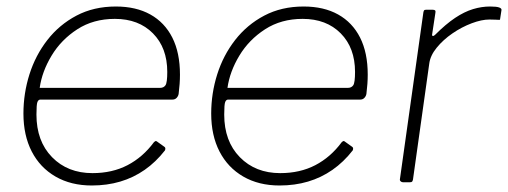

<svg xmlns="http://www.w3.org/2000/svg" viewBox="-20 -560 1561 590"><path d="M262 10Q198 10 150.5 -17.5Q103 -45 77.5 -94.5Q52 -144 52 -211Q52 -273 70.5 -331.5Q89 -390 125.5 -437Q162 -484 215 -512Q268 -540 336 -540Q398 -540 442 -515.5Q486 -491 509.5 -444.5Q533 -398 533 -331Q533 -317 532 -302.5Q531 -288 529 -272Q528 -265 523 -259.5Q518 -254 510 -254H104Q98 -254 95 -246.5Q92 -239 92 -208Q92 -126 140 -77Q188 -28 264 -28Q325 -28 372 -52.5Q419 -77 453 -123Q457 -127 459.5 -126.5Q462 -126 464 -124L485 -109Q490 -106 487 -98Q459 -62 424.5 -38Q390 -14 349.5 -2Q309 10 262 10ZM472 -290Q483 -290 488.5 -298Q494 -306 494 -339Q494 -413 450 -457.5Q406 -502 333 -502Q267 -502 217.5 -470Q168 -438 138.5 -389Q109 -340 102 -290Z M839 10Q775 10 727.5 -17.5Q680 -45 654.5 -94.5Q629 -144 629 -211Q629 -273 647.5 -331.5Q666 -390 702.5 -437Q739 -484 792 -512Q845 -540 913 -540Q975 -540 1019 -515.5Q1063 -491 1086.5 -444.5Q1110 -398 1110 -331Q1110 -317 1109 -302.5Q1108 -288 1106 -272Q1105 -265 1100 -259.5Q1095 -254 1087 -254H681Q675 -254 672 -246.5Q669 -239 669 -208Q669 -126 717 -77Q765 -28 841 -28Q902 -28 949 -52.5Q996 -77 1030 -123Q1034 -127 1036.5 -126.5Q1039 -126 1041 -124L1062 -109Q1067 -106 1064 -98Q1036 -62 1001.5 -38Q967 -14 926.5 -2Q886 10 839 10ZM1049 -290Q1060 -290 1065.5 -298Q1071 -306 1071 -339Q1071 -413 1027 -457.5Q983 -502 910 -502Q844 -502 794.5 -470Q745 -438 715.5 -389Q686 -340 679 -290Z M1218 0Q1214 0 1211 -3Q1208 -6 1209 -10L1281 -522Q1282 -527 1283.5 -528.5Q1285 -530 1289 -530H1310Q1315 -530 1317 -528Q1319 -526 1318 -521L1308 -455Q1307 -450 1310 -449.5Q1313 -449 1317 -453Q1350 -486 1378.5 -505Q1407 -524 1433.5 -532Q1460 -540 1486 -540Q1506 -540 1514 -537Q1522 -534 1521 -529L1517 -503Q1517 -501 1516.5 -500Q1516 -499 1514 -499Q1510 -499 1503 -499.5Q1496 -500 1484 -500Q1460 -500 1429.5 -488.5Q1399 -477 1370.5 -457.5Q1342 -438 1322 -413.5Q1302 -389 1299 -364L1249 -8Q1248 -4 1246.5 -2Q1245 0 1240 0H1218Z"/></svg>

Font: Libre Franklin Thin Thin
Style: Italic
Weight: 250
Italic angle: -8°
Version: Version 3.000